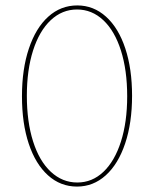

<svg xmlns="http://www.w3.org/2000/svg" viewBox="-20 -683 568 708"><path d="M61 -328Q61 -428 86.5 -504Q112 -580 158 -621.5Q204 -663 265 -663Q325 -663 371 -621.5Q417 -580 442 -504.5Q467 -429 467 -330Q467 -230 441.5 -154Q416 -78 370 -36.5Q324 5 264 5Q203 5 157 -36.5Q111 -78 86 -153Q61 -228 61 -328ZM449 -328Q449 -424 426 -496.5Q403 -569 361 -608.5Q319 -648 264 -648Q209 -648 167 -608.5Q125 -569 102 -497Q79 -425 79 -330Q79 -234 102 -161.5Q125 -89 167.5 -49.5Q210 -10 265 -10Q320 -10 361.5 -49.5Q403 -89 426 -161Q449 -233 449 -328Z"/></svg>

Font: Ysabeau Infant Thin
Style: Regular
Weight: 200
Designer: Christian Thalmann (Catharsis Fonts)
Version: Version 0.003